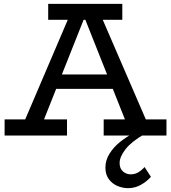

<svg xmlns="http://www.w3.org/2000/svg" viewBox="-20 -706 891 1000"><path d="M83 -18 351 -645H497L768 -18H657L409 -642H431L183 -18ZM4 0V-84H329V0ZM238 -243 261 -318H583L605 -243ZM520 0V-84H847V0ZM231 -603V-686H617V-603ZM647 274Q618 274 590.5 262Q563 250 546 226Q529 202 529 167Q529 129 550 95Q571 61 605 33.5Q639 6 677 -13L733 -8Q664 32 633.5 71.5Q603 111 603 143Q603 172 620.5 187Q638 202 661 202Q683 202 701 191Q719 180 733 164L766 215Q745 239 714 256.5Q683 274 647 274Z"/></svg>

Font: BioRhyme ExtraBold
Style: Regular
Weight: 400
Version: Version 1.600;gftools[0.9.33]